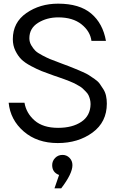

<svg xmlns="http://www.w3.org/2000/svg" viewBox="-20 -780 668 1060"><path d="M298.8 9.8Q185.1 9.8 111.1 -54.2Q37.1 -118.2 27.8 -212.9H115.2Q125 -154.8 171.4 -114.5Q217.8 -74.2 300.8 -74.2Q379.9 -74.2 429.4 -107.7Q479 -141.1 480 -205.1Q480 -219.2 476.6 -232.2Q473.1 -245.1 468.5 -254.6Q463.9 -264.2 453.4 -274.7Q442.9 -285.2 436.5 -291.5Q430.2 -297.9 414.1 -306.9Q397.9 -315.9 390.4 -320.1Q382.8 -324.2 362.8 -332Q342.8 -339.8 335.4 -342.5Q328.1 -345.2 305.7 -353Q283.2 -360.8 276.9 -362.8Q233.9 -377.9 210 -387.5Q186 -397 151.1 -415.5Q116.2 -434.1 97.7 -452.6Q79.1 -471.2 64.9 -500Q50.8 -528.8 50.8 -564Q50.8 -655.8 125.5 -707.8Q200.2 -759.8 300.8 -759.8Q418.9 -759.8 483.4 -705.3Q547.9 -650.9 564.9 -554.2H484.9Q478 -607.4 429.9 -645.8Q381.8 -684.1 301.8 -684.1Q238.8 -684.1 190.4 -654.1Q142.1 -624 142.1 -568.8Q142.1 -547.9 152.6 -530Q163.1 -512.2 174.6 -500.5Q186 -488.8 213.6 -474.4Q241.2 -460 255.6 -454.1Q270 -448.2 305.2 -435.1Q317.4 -430.2 323.2 -428.2Q332 -425.3 359.6 -414.6Q387.2 -403.8 398.7 -398.9Q410.2 -394 434.6 -383.5Q459 -373 470.9 -365Q482.9 -356.9 502 -344Q521 -331.1 530.5 -317.6Q540 -304.2 550.5 -287.6Q561 -271 565.4 -251Q569.8 -231 569.8 -208Q569.8 -106 490.7 -48.1Q411.6 9.8 298.8 9.8ZM306.2 186Q268.1 171.9 268.1 131.8Q268.1 108.9 284.4 92Q300.8 75.2 325.2 75.2Q348.1 75.2 364 91.6Q379.9 107.9 379.9 131.8Q379.9 178.7 317.9 259.8H280.8Z"/></svg>

Font: Oakes Grotesk
Style: Regular
Weight: 400
Designer: Samuel Oakes
Foundry: Samuel Oakes
Version: Version 1.0 | wf-rip DC20170320